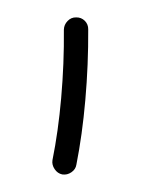

<svg xmlns="http://www.w3.org/2000/svg" viewBox="-33 -713 232 317"><g transform="rotate(5 83.5 -555.0)"><path d="M81.1 -424.3Q73.2 -425.3 67.9 -431.9Q62.5 -438.5 63 -446.3Q68.4 -494.6 68.4 -549.8Q68.4 -607.4 63 -662.6Q62.5 -670.9 67.9 -677.5Q73.2 -684.1 81.5 -684.6Q89.8 -685.5 96.2 -680.2Q102.5 -674.8 103 -666.5Q108.4 -608.9 108.4 -549.8Q108.4 -492.2 103 -442.4Q102.5 -434.6 95.9 -429.2Q89.4 -423.8 81.1 -424.3Z"/></g></svg>

Font: Mikhak-FD Regular
Style: FD-Regular
Weight: 400
Designer: Amin Abedi
Version: Version 3.2